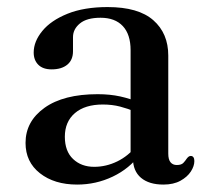

<svg xmlns="http://www.w3.org/2000/svg" viewBox="-20 -498 579 530"><path d="M347 -61V-71L340.5 -73.5V-359.5Q340.5 -403 319 -426Q297.5 -449 257.5 -449Q219.5 -449 200.5 -433.2Q181.5 -417.5 181.5 -395.5V-356.5Q181.5 -332.5 165.8 -319.5Q150 -306.5 122.5 -306.5Q98.5 -306.5 85.8 -319.2Q73 -332 73 -353Q73 -383.5 96.8 -412.5Q120.5 -441.5 166.2 -460Q212 -478.5 277 -478.5Q362 -478.5 403.2 -442.2Q444.5 -406 444.5 -344.5V-74Q444.5 -57.5 450.8 -50Q457 -42.5 468 -42.5Q480.5 -42.5 486 -48.2Q491.5 -54 495 -59.5Q497.5 -63 500.2 -65.2Q503 -67.5 506.5 -67.5Q511.5 -67.5 514 -63.8Q516.5 -60 516.5 -53.5Q516.5 -39.5 506.8 -24.5Q497 -9.5 478 1Q459 11.5 431 11.5Q391.5 11.5 369.2 -7.2Q347 -26 347 -61ZM50.5 -103.5Q50.5 -163 103 -200.5Q155.5 -238 249.5 -238Q283.5 -238 311.8 -231.8Q340 -225.5 361.5 -216L354 -189.5Q333.5 -198 311.5 -203.8Q289.5 -209.5 264 -209.5Q214.5 -209.5 186.8 -185.8Q159 -162 159 -120.5Q159 -80.5 181.8 -59Q204.5 -37.5 240 -37.5Q273 -37.5 303.8 -52.5Q334.5 -67.5 356.5 -95.5L367 -72.5Q337.5 -32.5 291.2 -10.5Q245 11.5 193 11.5Q130 11.5 90.2 -19.8Q50.5 -51 50.5 -103.5Z"/></svg>

Font: Fraunces 18pt
Style: Regular
Weight: 400
Version: Version 1.000;[b76b70a41]